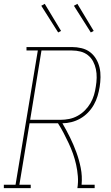

<svg xmlns="http://www.w3.org/2000/svg" viewBox="-57 -980 577 1000"><path d="M-37 0V-18H24L140 -717H81V-735H318Q343 -735 368 -729Q393 -723 412 -708.5Q431 -694 443.5 -673Q456 -652 461.5 -628Q467 -604 466.5 -578Q466 -552 462 -527Q458 -503 451 -479.5Q444 -456 431.5 -434Q419 -412 401 -393.5Q383 -375 361 -362.5Q339 -350 315 -344Q291 -338 268 -338Q289 -302 307.5 -264.5Q326 -227 340.5 -187.5Q355 -148 363.5 -105.5Q372 -63 368 -18H436V0H346Q351 -31 348.5 -62Q346 -93 339.5 -122.5Q333 -152 323 -180Q313 -208 300.5 -234.5Q288 -261 274.5 -287Q261 -313 245 -338H97L44 -18H103V0ZM259 -356Q281 -356 303.5 -360.5Q326 -365 347 -376.5Q368 -388 385 -405Q402 -422 414 -442.5Q426 -463 432.5 -485Q439 -507 442 -529Q446 -552 446.5 -575Q447 -598 442.5 -619.5Q438 -641 428 -660Q418 -679 401 -692.5Q384 -706 362.5 -711.5Q341 -717 318 -717H159L100 -356ZM416 -811 328 -950 346 -960 431 -819ZM246 -811 158 -950 176 -960 261 -819Z"/></svg>

Font: Iosevka Curly Slab ThObl
Style: Regular
Weight: 100
Italic angle: -9°
Monospace: yes
Designer: Belleve Invis
Foundry: Belleve Invis
Version: Version 11.0.0; ttfautohint (v1.8.3)